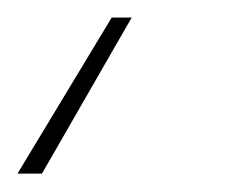

<svg xmlns="http://www.w3.org/2000/svg" viewBox="-45 -3 270 215"><path d="M102.5 16.6 2 191.4H-25.4L80.1 16.6Z"/></svg>

Font: Inter 24pt Thin
Style: Italic
Weight: 250
Italic angle: -9.3988°
Version: Version 4.001;git-66647c0bb